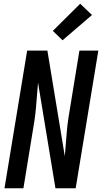

<svg xmlns="http://www.w3.org/2000/svg" viewBox="-20 -1005 545 1025"><path d="M4 0 125 -735H233L326 -171Q329 -205 331.5 -238.5Q334 -272 337 -306Q340 -340 345 -373.5Q350 -407 356 -441L404 -735H505L384 0H276L183 -564Q180 -530 177.5 -496.5Q175 -463 172 -429Q169 -395 164 -361.5Q159 -328 153 -294L105 0ZM314 -790 262 -840 408 -985 471 -925Z"/></svg>

Font: Iosevka Term Curly SmBd Obl
Style: Regular
Weight: 600
Italic angle: -9°
Designer: Belleve Invis
Foundry: Belleve Invis
Version: Version 32.3.0